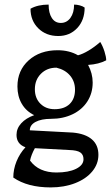

<svg xmlns="http://www.w3.org/2000/svg" viewBox="-20 -637 483 837"><path d="M38 137Q38 101 52 66.5Q66 32 91 5Q52 -9 52 -49Q52 -77 72.5 -99.5Q93 -122 129 -135Q94 -152 75 -184.5Q56 -217 56 -260Q56 -330 105 -374Q154 -418 231 -418Q282 -418 320 -396Q340 -401 366 -416.5Q392 -432 417 -454Q428 -436 435.5 -412.5Q443 -389 443 -374Q411 -357 364 -354Q384 -317 384 -277Q384 -231 361 -195Q338 -159 296.5 -139Q255 -119 203 -119Q160 -119 135 -105.5Q110 -92 110 -69L298 -59Q352 -54 380.5 -29.5Q409 -5 409 38Q409 78 382 110.5Q355 143 307.5 161.5Q260 180 201 180Q100 180 38 137ZM307 -246Q307 -282 285.5 -307.5Q264 -333 226 -342Q185 -342 158.5 -315.5Q132 -289 132 -248Q132 -209 156 -185Q180 -161 218 -161Q260 -161 283.5 -183.5Q307 -206 307 -246ZM344 57Q344 37 330 27.5Q316 18 282 17L132 9Q116 38 111 63Q149 115 226 115Q279 115 311.5 99Q344 83 344 57ZM113 -599Q145 -617 192 -617Q192 -580 206 -558.5Q220 -537 245 -537Q271 -537 287 -559Q303 -581 303 -617Q315 -617 328 -613.5Q341 -610 349 -604Q349 -549 316.5 -514.5Q284 -480 234 -480Q181 -480 147 -513.5Q113 -547 113 -599Z"/></svg>

Font: Mirza
Style: Regular
Weight: 400
Designer: Arabic design by Kourosh Beigpour, Latin design by Eduardo Tunni, engineering by Lasse Fister
Version: Version 1.0010g